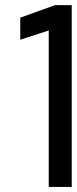

<svg xmlns="http://www.w3.org/2000/svg" viewBox="-20 -733 302 754"><path d="M171.4 -613.3 59.6 -577.1V-663.6L196.3 -712.9H261.7V1H171.4Z"/></svg>

Font: Meera Inimai
Style: Regular
Weight: 400
Version: 2.0.0+20160526